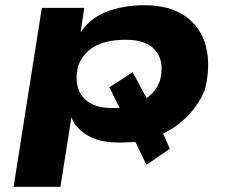

<svg xmlns="http://www.w3.org/2000/svg" viewBox="-20 -534 874 734"><path d="M32 180 140 -504H302L287 -402H283Q318 -461 383.5 -487.5Q449 -514 532 -514Q629 -514 688.5 -472Q748 -430 767 -357.5Q786 -285 764 -194Q745 -142 700 -93.5Q655 -45 589 -17L597 -39L629 35L540 96L490 -7L526 6Q504 8 481.5 9.5Q459 11 435 11Q360 11 314.5 -16.5Q269 -44 254 -83L253 -85L211 180ZM409 -121Q423 -121 436 -121.5Q449 -122 462 -123L447 -102L398 -200L487 -258L547 -147L526 -151Q549 -162 565.5 -181Q582 -200 591 -224Q610 -296 576 -339Q542 -382 460 -382Q416 -382 379.5 -372Q343 -362 317.5 -339.5Q292 -317 279 -282Q261 -210 295 -165.5Q329 -121 409 -121Z"/></svg>

Font: Nunito Sans 7pt Expanded ExtraBold
Style: Italic
Weight: 800
Width: 7
Italic angle: -9°
Designer: Vernon Adams
Foundry: Vernon Adams
Version: Version 3.101;gftools[0.9.27]